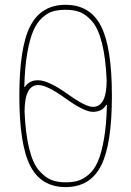

<svg xmlns="http://www.w3.org/2000/svg" viewBox="-20 -760 540 790"><path d="M137.7 -410.2Q81.1 -410.2 81.1 -299.8Q85 -209 100.1 -148.4Q115.2 -87.9 139.6 -59.6Q164.1 -31.2 189.5 -20.5Q214.8 -9.8 250 -9.8Q278.3 -9.8 300.3 -16.1Q322.3 -22.5 344.7 -41.5Q367.2 -60.5 382.3 -94.7Q397.5 -128.9 407.7 -187.5Q418 -246.1 419.9 -327.1Q419.9 -328.1 419.4 -329.1Q418.9 -330.1 418 -329.1Q399.4 -299.8 362.3 -299.8Q326.2 -299.8 248 -356.4Q172.9 -410.2 137.7 -410.2ZM80.1 -403.3Q81.1 -402.3 82 -401.4Q100.6 -430.7 137.7 -429.7Q178.7 -429.7 259.8 -372.1Q332 -320.3 362.3 -320.3Q418.9 -320.3 418.9 -429.7Q415 -520.5 399.9 -581.1Q384.8 -641.6 360.4 -670.4Q335.9 -699.2 310.5 -709.5Q285.2 -719.7 250 -719.7Q221.7 -719.7 199.7 -713.9Q177.7 -708 155.3 -688.5Q132.8 -668.9 117.7 -634.8Q102.5 -600.6 92.3 -542.5Q82 -484.4 80.1 -403.3ZM395.5 -77.6Q350.6 9.8 250 9.8Q149.4 9.8 104.5 -77.6Q59.6 -165 59.6 -365.2Q59.6 -565.4 104.5 -652.8Q149.4 -740.2 250 -740.2Q350.6 -740.2 395.5 -652.8Q440.4 -565.4 440.4 -365.2Q440.4 -165 395.5 -77.6Z"/></svg>

Font: Rounded Mgen+ 1mn thin
Style: Regular
Weight: 100
Designer: [Source Han Sans]
Ryoko NISHIZUKA  (kana & ideographs); Paul D. Hunt (Latin, Greek & Cyrillic); Wenlong ZHANG  (bopomofo
Version: Version 1.059.20150602